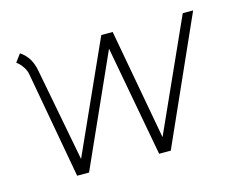

<svg xmlns="http://www.w3.org/2000/svg" viewBox="-78 -622 901 733"><g transform="rotate(-15 373.0 -256.0)"><path d="M30 -479 53 -510Q75 -495 87 -474.5Q99 -454 104 -426L174 -60L371 -497H416L496 -60L693 -497H734L513 -2H467L386 -439L190 -2H143L67 -422Q65 -437 54.5 -453Q44 -469 30 -479Z"/></g></svg>

Font: Bellota Text Light
Style: Italic
Weight: 300
Italic angle: -7.5°
Designer: Kemie Guaida
Foundry: Kemie Guaida
Version: Version 4.001